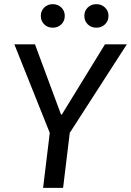

<svg xmlns="http://www.w3.org/2000/svg" viewBox="-20 -902 629 922"><path d="M315 -264 283 0H187L219 -264L49 -689H148L273 -352H277L484 -689H589ZM233 -769Q209 -769 192.5 -785Q176 -801 176 -826Q176 -850 192.5 -866Q209 -882 233 -882Q258 -882 274.5 -866Q291 -850 291 -826Q291 -801 274.5 -785Q258 -769 233 -769ZM443 -769Q418 -769 401.5 -785Q385 -801 385 -826Q385 -850 401.5 -866Q418 -882 443 -882Q467 -882 484 -866Q501 -850 501 -826Q501 -801 484 -785Q467 -769 443 -769Z"/></svg>

Font: Yekcdsyqcyvpieeyorgstswgcgt
Style: Regular
Weight: 400
Italic angle: -8°
Designer: Carrois Corporate & Edenspiekermann
Foundry: Carrois Corporate GbR & Edenspiekermann AG
Version: Version 2.001